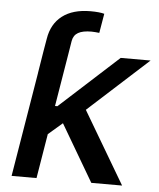

<svg xmlns="http://www.w3.org/2000/svg" viewBox="-53 -780 685 825"><g transform="rotate(5 290.0 -367.0)"><path d="M102.1 -449.7 117.7 -545.9 127 -600.1Q137.2 -664.6 182.6 -699.5Q228 -734.4 304.7 -734.4Q323.2 -734.4 338.6 -732.9Q354 -731.4 363.8 -728.5L349.6 -645Q340.8 -646 332.3 -646.7Q323.7 -647.5 315.9 -647.5Q278.3 -647.5 258.5 -636.2Q238.8 -625 234.4 -600.1L225.6 -545.9L209.5 -449.7ZM157.7 -184.1 179.7 -315.4H197.8L450.7 -545.9H579.6L289.1 -281.7H271ZM27.8 0 118.2 -545.9H225.6L135.3 0ZM371.6 0 220.2 -257.8 307.1 -334 504.4 0Z"/></g></svg>

Font: Inter Medium
Style: Italic
Weight: 500
Italic angle: -9.3988°
Designer: Rasmus Andersson
Foundry: rsms
Version: Version 4.001;git-66647c0bb